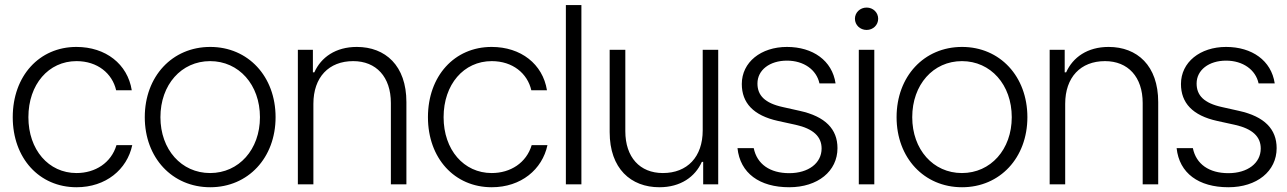

<svg xmlns="http://www.w3.org/2000/svg" viewBox="-20 -748 5223 779"><path d="M290.5 11.7C409.7 11.7 495.6 -60.5 516.6 -159.2H452.6C431.2 -87.4 366.7 -45.9 290.5 -45.9C176.8 -45.9 95.2 -140.6 95.2 -272.5C95.2 -405.3 176.8 -500 290.5 -500C375.5 -500 435.5 -450.2 451.2 -381.8H514.6C497.6 -488.3 408.7 -557.6 290 -557.6C139.2 -557.6 31.7 -439.5 31.7 -272.5C31.7 -106.4 139.2 11.7 290.5 11.7Z M833 11.7C986.8 11.7 1098.1 -107.9 1098.1 -272.5C1098.1 -438 986.8 -557.6 833 -557.6C678.7 -557.6 567.4 -438 567.4 -272.5C567.4 -107.9 678.7 11.7 833 11.7ZM630.9 -272.5C630.9 -404.3 715.8 -500 832.5 -500C949.2 -500 1034.7 -404.3 1034.7 -272.5C1034.7 -141.6 949.2 -45.9 832.5 -45.9C715.8 -45.9 630.9 -141.6 630.9 -272.5Z M1188.5 0H1251.5V-326.7C1251.5 -434.6 1314 -500 1413.1 -500C1506.3 -500 1565.9 -436 1565.9 -330.1V0H1628.9V-334C1628.9 -481.9 1543.5 -557.6 1427.7 -557.6C1341.8 -557.6 1282.7 -515.6 1255.4 -454.6H1249.5V-545.9H1188.5Z M1975.1 11.7C2094.2 11.7 2180.2 -60.5 2201.2 -159.2H2137.2C2115.7 -87.4 2051.3 -45.9 1975.1 -45.9C1861.3 -45.9 1779.8 -140.6 1779.8 -272.5C1779.8 -405.3 1861.3 -500 1975.1 -500C2060.1 -500 2120.1 -450.2 2135.7 -381.8H2199.2C2182.1 -488.3 2093.3 -557.6 1974.6 -557.6C1823.7 -557.6 1716.3 -439.5 1716.3 -272.5C1716.3 -106.4 1823.7 11.7 1975.1 11.7Z M2275.9 0H2338.9V-727.5H2275.9Z M2655.3 11.7C2741.2 11.7 2800.3 -30.3 2827.6 -91.3H2833V0H2894V-545.9H2831.1V-219.2C2831.1 -111.3 2768.6 -45.9 2669.4 -45.9C2576.2 -45.9 2517.1 -109.9 2517.1 -215.8V-545.9H2453.6V-211.9C2453.6 -64 2539.6 11.7 2655.3 11.7Z M3182.1 11.7C3297.9 11.7 3377.9 -53.2 3377.9 -147C3377.9 -223.6 3329.1 -275.4 3224.6 -298.3L3156.7 -313.5C3082.5 -329.6 3053.2 -361.3 3053.2 -409.2C3053.2 -463.9 3103 -502 3172.9 -502C3241.2 -502 3293 -464.8 3304.7 -409.7H3370.1C3356.4 -502.4 3277.8 -557.6 3172.9 -557.6C3067.4 -557.6 2989.7 -495.6 2989.7 -407.2C2989.7 -330.6 3036.6 -279.3 3136.7 -257.3L3208 -241.7C3280.3 -225.6 3313.5 -193.4 3313.5 -145.5C3313.5 -85.9 3259.8 -45.4 3182.1 -45.4C3104 -45.4 3051.3 -82 3038.1 -147H2972.2C2982.9 -45.4 3061.5 11.7 3182.1 11.7Z M3464.4 0H3527.3V-545.9H3464.4ZM3448.7 -671.9C3448.7 -646.5 3469.7 -626.5 3496.1 -626.5C3522.5 -626.5 3543 -646.5 3543 -671.9C3543 -697.3 3522.5 -717.3 3496.1 -717.3C3469.7 -717.3 3448.7 -697.3 3448.7 -671.9Z M3883.3 11.7C4037.1 11.7 4148.4 -107.9 4148.4 -272.5C4148.4 -438 4037.1 -557.6 3883.3 -557.6C3729 -557.6 3617.7 -438 3617.7 -272.5C3617.7 -107.9 3729 11.7 3883.3 11.7ZM3681.2 -272.5C3681.2 -404.3 3766.1 -500 3882.8 -500C3999.5 -500 4085 -404.3 4085 -272.5C4085 -141.6 3999.5 -45.9 3882.8 -45.9C3766.1 -45.9 3681.2 -141.6 3681.2 -272.5Z M4238.8 0H4301.8V-326.7C4301.8 -434.6 4364.3 -500 4463.4 -500C4556.6 -500 4616.2 -436 4616.2 -330.1V0H4679.2V-334C4679.2 -481.9 4593.8 -557.6 4478 -557.6C4392.1 -557.6 4333 -515.6 4305.7 -454.6H4299.8V-545.9H4238.8Z M4963.9 11.7C5079.6 11.7 5159.7 -53.2 5159.7 -147C5159.7 -223.6 5110.8 -275.4 5006.3 -298.3L4938.5 -313.5C4864.3 -329.6 4835 -361.3 4835 -409.2C4835 -463.9 4884.8 -502 4954.6 -502C5022.9 -502 5074.7 -464.8 5086.4 -409.7H5151.9C5138.2 -502.4 5059.6 -557.6 4954.6 -557.6C4849.1 -557.6 4771.5 -495.6 4771.5 -407.2C4771.5 -330.6 4818.4 -279.3 4918.5 -257.3L4989.7 -241.7C5062 -225.6 5095.2 -193.4 5095.2 -145.5C5095.2 -85.9 5041.5 -45.4 4963.9 -45.4C4885.7 -45.4 4833 -82 4819.8 -147H4753.9C4764.6 -45.4 4843.3 11.7 4963.9 11.7Z"/></svg>

Font: Guggenheim Sans Display Light
Style: Regular
Weight: 300
Designer: Modified by Tom Baber under direction of Pentagram Design 2023
Foundry: rsms
Version: Version 1.001;Glyphs 3.1.2 (3151)